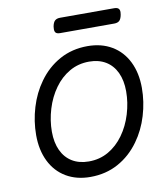

<svg xmlns="http://www.w3.org/2000/svg" viewBox="-84 -812 768 892"><g transform="rotate(-10 300.0 -365.5)"><path d="M541 -719.7Q541 -714.4 539.6 -707Q536.1 -688 527.8 -679.9Q519.5 -671.9 502.9 -671.9H248Q234.4 -671.9 228.3 -677.2Q222.2 -682.6 222.2 -694.8Q222.2 -702.1 223.1 -707Q226.6 -726.1 235.1 -734.1Q243.7 -742.2 260.3 -742.2H515.1Q528.3 -742.2 534.7 -736.8Q541 -731.4 541 -719.7ZM577.6 -355.5Q577.6 -289.6 558.3 -225.6Q539.1 -161.6 502 -110.4Q461.4 -53.7 402.8 -21.5Q344.2 10.7 271 10.7Q205.6 10.7 156.7 -18.3Q107.9 -47.4 81.8 -100.6Q55.7 -153.8 55.7 -224.1Q55.7 -290 75 -354Q94.2 -418 131.3 -469.2Q171.9 -525.9 230.5 -558.1Q289.1 -590.3 362.3 -590.3Q427.7 -590.3 476.6 -561.3Q525.4 -532.2 551.5 -479Q577.6 -425.8 577.6 -355.5ZM192.9 -428.7Q162.6 -386.7 146.5 -333.5Q130.4 -280.3 130.4 -227.1Q130.4 -175.8 147.9 -138.4Q165.5 -101.1 198.2 -81.3Q231 -61.5 276.4 -61.5Q327.6 -61.5 369.1 -85.4Q410.6 -109.4 440.4 -150.9Q470.7 -192.9 486.8 -246.1Q502.9 -299.3 502.9 -352.5Q502.9 -403.8 485.4 -441.2Q467.8 -478.5 435.1 -498.3Q402.3 -518.1 356.9 -518.1Q305.7 -518.1 264.2 -494.1Q222.7 -470.2 192.9 -428.7Z"/></g></svg>

Font: Courier Prime Sans
Style: Italic
Weight: 400
Italic angle: -10°
Designer: Alan Dague-Greene
Foundry: Quote-Unquote Apps
Version: Version 3.020